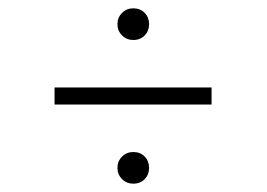

<svg xmlns="http://www.w3.org/2000/svg" viewBox="-20 -588 640 461"><path d="M300 -492Q284 -492 273 -503Q262 -514 262 -530Q262 -546 273 -557Q284 -568 300 -568Q317 -568 327.5 -557Q338 -546 338 -530Q338 -514 327.5 -503Q317 -492 300 -492ZM300 -147Q284 -147 273 -158Q262 -169 262 -185Q262 -201 273 -212Q284 -223 300 -223Q317 -223 327.5 -212Q338 -201 338 -185Q338 -169 327.5 -158Q317 -147 300 -147ZM111 -337V-378H488V-337Z"/></svg>

Font: Red Hat Display VF
Style: Regular
Weight: 300
Designer: Pentagram, MCKL
Foundry: Pentagram, MCKL
Version: Version 1.023